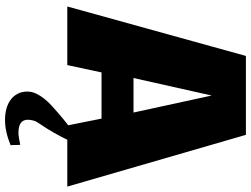

<svg xmlns="http://www.w3.org/2000/svg" viewBox="-134 -594 967 739"><g transform="rotate(90 349.5 -224.5)"><path d="M490.7 188Q504.9 188 537.6 181.2L538.6 218.3Q486.8 239.7 441.9 239.7Q418.9 239.7 398.9 234.4Q378.9 229 364.3 218.3Q349.6 207.5 341.1 191.4Q332.5 175.3 332.5 153.8Q332.5 136.2 340.1 120.1Q347.7 104 359.4 89.4Q371.1 74.7 385.3 61.5Q399.4 48.3 412.6 37.1L440.4 13.7Q450.2 5.4 457 0.5Q463.9 -4.4 467.3 -8.3H522Q506.3 24.4 490.7 51.8Q475.1 79.1 459.5 101.6L449.7 116.7Q446.8 120.6 443.8 131.3Q440.9 142.1 440.9 151.9Q440.9 188 490.7 188ZM195.3 -687.5H499L698.2 0H462.9L436.5 -131.8H258.8L230.5 0H4.9ZM413.1 -254.9 347.7 -555.7 280.3 -254.9Z"/></g></svg>

Font: Paytone One
Style: Regular
Weight: 400
Designer: vernon adams
Foundry: vernon adams
Version: 1.000